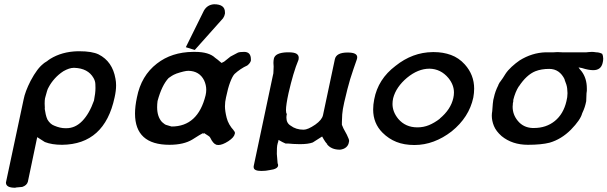

<svg xmlns="http://www.w3.org/2000/svg" viewBox="-20 -681 2857 903"><path d="M111 174Q106 191 85 198Q84 198 81 198.5Q78 199 75 199Q71 200 64.5 200Q58 200 51 202Q8 202 8 178Q8 178 8 177L91 -213Q98 -250 124 -301Q156 -361 185 -382L183 -381Q185 -383 190.5 -386.5Q196 -390 204 -395H203L216 -404Q271 -438 345 -440Q349 -440 353 -440Q413 -440 444 -425Q509 -392 523 -311Q526 -296 526 -280Q526 -254 519 -223Q472 -2 272 0Q224 0 191 -13L155 -36ZM420 -314Q394 -360 329 -362Q328 -362 327 -362Q306 -362 278 -346Q255 -331 237.5 -311.5Q220 -292 209 -271Q204 -263 201 -252Q198 -241 194 -227Q191 -218 190.5 -208.5Q190 -199 190 -194Q190 -184 191 -171H190Q192 -157 195 -143.5Q198 -130 203 -119Q216 -97 235 -90Q263 -78 287 -78Q289 -78 292 -78Q334 -78 367 -112Q400 -146 422 -208Q429 -243 429 -267Q429 -271 428.5 -285.5Q428 -300 420 -314Z M939 -631Q955 -659 987 -661Q1038 -661 1038 -623Q1038 -620 1038 -617Q1036 -605 1029 -595L896 -446L854 -459ZM996 -1Q982 -6 969 -33Q967 -38 959.5 -42.5Q952 -47 940 -55L939 -53L933 -54Q924 -50 885 -25Q844 0 777 0Q615 0 615 -147Q615 -181 624 -223Q644 -325 718 -382Q787 -436 888 -437Q893 -437 897 -437Q963 -437 992 -409Q1006 -399 1013.5 -392Q1021 -385 1022 -385L1034 -391L1064 -415L1098 -433Q1106 -437 1128 -437Q1160 -437 1160 -402Q1160 -399 1160 -396Q1157 -384 1143 -373Q1127 -366 1111.5 -355.5Q1096 -345 1083 -333Q1073 -322 1062.5 -294.5Q1052 -267 1043 -223Q1038 -202 1038 -181Q1038 -159 1046 -127Q1054 -95 1080 -67L1078 -68Q1085 -62 1085 -55Q1085 -53 1084 -51Q1081 -35 1054 -17Q1026 1 1007 1Q1002 1 998 0ZM721 -206Q719 -191 719 -177Q719 -132 742 -107Q745 -105 750 -100.5Q755 -96 760 -94Q768 -92 776.5 -89Q785 -86 787 -86Q911 -86 947 -233Q950 -246 950 -259Q950 -281 940 -303Q918 -347 866 -348Q848 -348 807 -334H808Q797 -330 788.5 -324.5Q780 -319 773 -314Q741 -280 721 -206Z M1268 -405Q1274 -433 1330 -435Q1333 -435 1337 -435Q1363 -435 1374 -428.5Q1385 -422 1385 -409Q1385 -405 1384 -400Q1371 -369 1359.5 -330Q1348 -291 1337 -243Q1325 -188 1325 -163Q1325 -149 1329 -145Q1327 -136 1327 -128Q1327 -102 1347 -90Q1372 -71 1408 -71Q1428 -71 1463 -95Q1494 -117 1499 -139L1555 -403Q1562 -434 1615 -434Q1660 -434 1660 -412Q1660 -407 1658 -401Q1650 -379 1642.5 -356.5Q1635 -334 1627 -309Q1621 -289 1614 -262Q1607 -235 1599 -200Q1591 -165 1589.5 -143Q1588 -121 1588 -107Q1588 -100 1588 -94Q1590 -88 1595.5 -76.5Q1601 -65 1611 -48Q1616 -37 1619 -30Q1622 -23 1622 -18Q1622 -16 1621 -13Q1619 2 1608 11.5Q1597 21 1579 23Q1537 23 1517 -4L1520 -3Q1512 -8 1495 -39L1451 -11Q1430 -3 1390 -3Q1373 -3 1359.5 -4Q1346 -5 1335 -6H1323Q1316 -9 1308 -13Q1300 -17 1290 -23Q1290 -20 1288.5 -15Q1287 -10 1286 -7Q1283 3 1282.5 15.5Q1282 28 1282 43L1286 91V87Q1288 92 1288 96Q1288 114 1248 119Q1240 121 1229.5 122Q1219 123 1209 123Q1173 123 1173 105Q1173 103 1173 101L1264 -329Q1266 -334 1266 -343.5Q1266 -353 1267 -368Q1266 -377 1266 -385Q1266 -389 1266.5 -395.5Q1267 -402 1268 -405Z M2015 -436Q2018 -436 2021 -436Q2064 -436 2101 -422.5Q2138 -409 2166 -378Q2210 -329 2210 -264Q2210 -244 2206 -222Q2186 -129 2104 -63Q2064 -32 2020 -15.5Q1976 1 1929 1Q1881 1 1844.5 -13.5Q1808 -28 1779 -57Q1735 -101 1735 -166Q1735 -189 1740 -214Q1758 -309 1840 -371Q1920 -435 2015 -436ZM1829 -219Q1826 -205 1826 -192Q1826 -155 1853 -122Q1887 -82 1943 -82Q1972 -82 1997.5 -92.5Q2023 -103 2049 -123H2048Q2100 -166 2112 -220Q2115 -233 2115 -246Q2115 -282 2089 -314Q2053 -357 2000 -358Q1946 -358 1894 -315Q1869 -294 1852.5 -270Q1836 -246 1829 -219Z M2323 -281Q2325 -283 2327 -288Q2329 -293 2336 -301L2335 -300Q2340 -306 2345 -314Q2350 -322 2357 -333Q2368 -350 2386.5 -367Q2405 -384 2424 -397Q2482 -433 2546 -435H2584Q2592 -435 2602 -436Q2615 -435 2624 -435H2738Q2742 -435 2748 -436Q2757 -437 2764 -437Q2767 -437 2773 -436.5Q2779 -436 2784 -435Q2798 -435 2812 -428Q2817 -418 2817 -405Q2817 -395 2814 -384Q2806 -351 2770 -351Q2748 -351 2717 -361Q2714 -361 2701 -364Q2704 -358 2715 -346Q2740 -313 2740 -265Q2740 -259 2740 -254Q2738 -243 2738 -231Q2738 -219 2737 -205Q2734 -190 2730 -177.5Q2726 -165 2718 -148Q2710 -117 2665 -71Q2620 -26 2565 -10Q2526 0 2463 0Q2389 0 2339 -41Q2313 -64 2303 -88.5Q2293 -113 2293 -137Q2293 -147 2295 -158Q2298 -202 2300 -211L2303 -223Q2309 -252 2324 -281ZM2392 -192Q2391 -185 2391 -179Q2391 -142 2415 -113Q2441 -81 2484 -79Q2488 -79 2491 -79Q2549 -79 2589.5 -112Q2630 -145 2644 -205Q2649 -224 2649 -243Q2649 -249 2647.5 -265Q2646 -281 2635 -307H2636Q2612 -357 2563 -357Q2526 -357 2498 -346Q2456 -329 2420 -274V-275Q2403 -248 2394 -211V-204L2392 -195Z"/></svg>

Font: New Athena Unicode
Style: Bold Italic
Weight: 700
Designer: J. Rusten 1997; rev. by R. Hancock 2001, 2002, rev. by D. Mastronarde 2002-2021
Foundry: Society for Classical Studies (formerly American Philological Association)
Version: Version 5.008